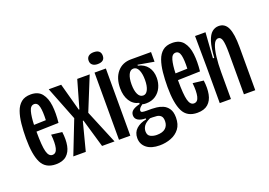

<svg xmlns="http://www.w3.org/2000/svg" viewBox="-112 -974 1984 1418"><g transform="rotate(-20 880.5 -265.0)"><path d="M165 11Q84 11 52.5 -52.5Q21 -116 21 -244Q21 -304 26.5 -357.5Q32 -411 46.5 -451.5Q61 -492 89 -515Q117 -538 164 -538Q222 -538 251 -501.5Q280 -465 287 -404.5Q294 -344 286 -270L111 -265V-263Q111 -152 123 -107.5Q135 -63 164 -63Q194 -63 203 -101.5Q212 -140 205 -207L289 -197Q297 -136 288 -89Q279 -42 249 -15.5Q219 11 165 11ZM164 -462Q135 -462 124 -422Q113 -382 111 -318L205 -321Q208 -389 199.5 -425.5Q191 -462 164 -462Z M304 0 407 -263 303 -528H401L460 -311H465L527 -528H625L518 -265L628 0H530L465 -223H460L402 0Z M663 0V-528H752V0ZM707 -579Q682 -579 667 -591Q652 -603 652 -625Q652 -648 667 -660Q682 -672 707 -672Q763 -672 763 -625Q763 -579 707 -579Z M933 142Q867 142 830.5 112.5Q794 83 794 35Q794 -10 824 -37Q854 -64 903 -73V-81Q865 -81 843 -94.5Q821 -108 821 -134Q821 -158 840 -172.5Q859 -187 897 -196V-205Q851 -215 826 -255Q801 -295 801 -354Q801 -433 841 -480.5Q881 -528 950 -528H1107V-452L981 -474V-467Q1030 -456 1056 -421.5Q1082 -387 1082 -335Q1082 -295 1066 -260.5Q1050 -226 1019 -205Q988 -184 945 -184Q939 -184 930.5 -184.5Q922 -185 916 -188Q884 -167 884 -148Q884 -137 897 -134.5Q910 -132 928 -132H969Q982 -132 1006 -129.5Q1030 -127 1055 -116.5Q1080 -106 1097.5 -81Q1115 -56 1115 -11Q1115 43 1089.5 76.5Q1064 110 1022 126Q980 142 933 142ZM944 -246Q968 -246 981.5 -274.5Q995 -303 995 -350Q995 -399 981.5 -428.5Q968 -458 942 -458Q917 -458 903.5 -429Q890 -400 890 -353Q890 -303 904 -274.5Q918 -246 944 -246ZM939 62Q985 62 1007.5 41.5Q1030 21 1030 -14Q1030 -43 1017 -55Q1004 -67 985.5 -69Q967 -71 952 -71H933Q896 -54 882 -34Q868 -14 868 9Q868 40 890 51Q912 62 939 62Z M1277 11Q1196 11 1164.5 -52.5Q1133 -116 1133 -244Q1133 -304 1138.5 -357.5Q1144 -411 1158.5 -451.5Q1173 -492 1201 -515Q1229 -538 1276 -538Q1334 -538 1363 -501.5Q1392 -465 1399 -404.5Q1406 -344 1398 -270L1223 -265V-263Q1223 -152 1235 -107.5Q1247 -63 1276 -63Q1306 -63 1315 -101.5Q1324 -140 1317 -207L1401 -197Q1409 -136 1400 -89Q1391 -42 1361 -15.5Q1331 11 1277 11ZM1276 -462Q1247 -462 1236 -422Q1225 -382 1223 -318L1317 -321Q1320 -389 1311.5 -425.5Q1303 -462 1276 -462Z M1455 0V-281L1453 -528H1535L1521 -328H1531Q1536 -409 1551 -454.5Q1566 -500 1589 -519Q1612 -538 1641 -538Q1690 -538 1712 -490.5Q1734 -443 1734 -339V0H1645V-326Q1645 -394 1637 -424Q1629 -454 1608 -454Q1584 -454 1570 -420Q1556 -386 1549.5 -331Q1543 -276 1543 -213V0Z"/></g></svg>

Font: Bricolage Grotesque 96pt Condensed
Style: Regular
Weight: 400
Width: 3
Designer: Mathieu Triay
Foundry: Atelier Triay
Version: Version 1.001; ttfautohint (v1.8.4.7-5d5b);gftools[0.9.33.de